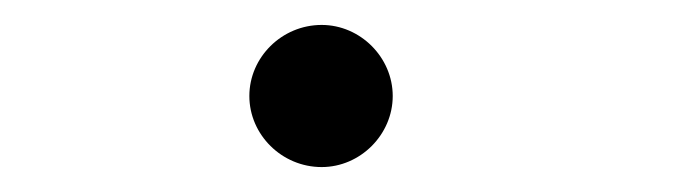

<svg xmlns="http://www.w3.org/2000/svg" viewBox="-20 -123 540 154"><path d="M238 11C269 11 295 -15 295 -46C295 -77 269 -103 238 -103C206 -103 180 -77 180 -46C180 -15 206 11 238 11Z"/></svg>

Font: Inconsolata
Style: Regular
Weight: 400
Monospace: yes
Designer: Raph Levien, Cyreal, Brenton Simpson
Foundry: Raph Levien, Cyreal, Google
Version: Version 3.100